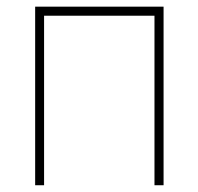

<svg xmlns="http://www.w3.org/2000/svg" viewBox="-20 -548 587 568"><path d="M463.9 0H437V-501.5H110.4V0H84V-528.3H463.9Z"/></svg>

Font: Roboto-Thin
Style: Regular
Weight: 250
Designer: Google
Version: Version 1.100141; 2013; ttfautohint (v0.94.14-c901) -l 8 -r 